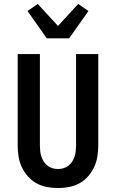

<svg xmlns="http://www.w3.org/2000/svg" viewBox="-20 -945 590 977"><path d="M275 12Q247 12 218.5 6.5Q190 1 165.5 -12.5Q141 -26 122 -47.5Q103 -69 91 -94.5Q79 -120 74.5 -148.5Q70 -177 70 -205V-670H183V-205Q183 -191 184.5 -176.5Q186 -162 190.5 -148.5Q195 -135 202.5 -123Q210 -111 221.5 -102Q233 -93 247 -89Q261 -85 275 -85Q289 -85 303 -89Q317 -93 328.5 -102Q340 -111 347.5 -123Q355 -135 359.5 -148.5Q364 -162 365.5 -176.5Q367 -191 367 -205V-670H480V-205Q480 -177 475.5 -148.5Q471 -120 459 -94.5Q447 -69 428 -47.5Q409 -26 384.5 -12.5Q360 1 331.5 6.5Q303 12 275 12ZM218 -750 120 -889 172 -925 275 -813 378 -925 430 -889 332 -750Z"/></svg>

Font: Lode
Style: Bold
Weight: 700
Monospace: yes
Designer: Belleve Invis
Foundry: Belleve Invis
Version: Version 29.2.0; ttfautohint (v1.8.3)